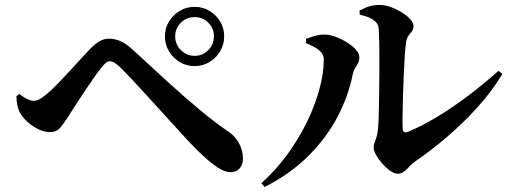

<svg xmlns="http://www.w3.org/2000/svg" viewBox="-20 -736 2040 768"><path d="M639.8 -590.3Q639.8 -623.5 655.9 -649.9Q672 -676.4 698.9 -692.5Q725.9 -708.6 758.4 -708.6Q791.5 -708.6 818 -692.5Q844.5 -676.4 860.6 -649.9Q876.7 -623.5 876.7 -590.3Q876.7 -557.8 860.6 -530.9Q844.5 -503.9 818 -487.8Q791.5 -471.7 758.4 -471.7Q725.9 -471.7 698.9 -487.8Q672 -503.9 655.9 -530.9Q639.8 -557.8 639.8 -590.3ZM680.7 -590.3Q680.7 -558.5 703.6 -535.6Q726.5 -512.7 758.4 -512.7Q790.9 -512.7 813.3 -535.6Q835.7 -558.5 835.7 -590.3Q835.7 -622.8 813.3 -645.2Q790.9 -667.6 758.4 -667.6Q726.5 -667.6 703.6 -645.2Q680.7 -622.8 680.7 -590.3ZM45.5 -351.1 57.4 -360.5Q72.8 -347.5 88.8 -340Q104.8 -332.5 114.2 -332.5Q125.2 -332.5 138.8 -339.7Q152.5 -346.9 170.6 -362.9Q189.8 -379.3 213.6 -403.9Q237.4 -428.5 261.7 -455.1Q285.9 -481.7 306.5 -504Q327.2 -526.2 338 -537.8Q357.1 -557.9 375.7 -569.6Q394.4 -581.3 415.8 -581.3Q441.5 -581.3 465.1 -570Q488.7 -558.8 514.5 -533.9Q583.5 -470.1 651.3 -408.3Q719.1 -346.5 781.1 -295.1Q843 -243.7 891.7 -210.9Q920.3 -192.4 936.1 -163Q951.9 -133.7 951.9 -102.2Q951.9 -77.6 938.5 -62.5Q925.1 -47.3 902.5 -47.3Q874.2 -47.3 834.5 -77.2Q794.8 -107 736.1 -169Q718.5 -188.4 690.7 -218.5Q662.9 -248.6 630.8 -284.1Q598.8 -319.6 567 -354.4Q535.2 -389.2 508.1 -418Q480.9 -446.8 463.9 -463.7Q449.2 -478.5 438.6 -484.7Q428 -490.9 419.2 -490.9Q411.9 -490.9 403.9 -485Q395.9 -479 384.6 -464.5Q372.6 -449.3 354.9 -424.2Q337.2 -399 318.2 -370.3Q299.1 -341.6 281.7 -314.9Q264.4 -288.2 253 -269.7Q237 -244.8 222 -226.2Q207 -207.6 179.5 -207.6Q150.4 -207.6 117.7 -227.7Q85 -247.7 65.9 -275.6Q55.7 -290.2 50.9 -308.7Q46.1 -327.2 45.5 -351.1Z M1417.9 -693.6Q1442.2 -706.6 1460.4 -711.4Q1478.6 -716.2 1498.8 -716.2Q1519.1 -716.2 1542.4 -707.9Q1565.7 -699.6 1586.7 -686.6Q1607.8 -673.7 1620.9 -659.3Q1634.1 -645 1634.1 -632.6Q1634.1 -619.7 1627.8 -611.4Q1621.4 -603.1 1613.9 -593Q1606.3 -582.8 1603.9 -564.4Q1601.4 -547.3 1599.2 -513.9Q1597 -480.5 1595.1 -439.9Q1593.2 -399.2 1592.1 -357.4Q1591 -315.7 1590.3 -280.6Q1589.7 -245.4 1590.4 -223.9Q1590.4 -199.9 1612.9 -209.2Q1668.5 -232.3 1730.6 -269.9Q1792.6 -307.5 1855 -354.8Q1917.4 -402 1974 -452.7L1989.7 -440.3Q1948.2 -371.4 1890.1 -307.1Q1832 -242.8 1767.5 -187.8Q1703 -132.7 1640.7 -90.3Q1629.4 -82.9 1618.9 -71.2Q1608.3 -59.5 1597 -50.3Q1585.6 -41.1 1571.5 -41.1Q1557.4 -41.1 1540.7 -52.9Q1523.9 -64.8 1509 -81.8Q1494.1 -98.8 1484.3 -116.1Q1474.6 -133.4 1474.6 -144.5Q1474.6 -155.7 1478.2 -165.2Q1481.8 -174.7 1486 -187.5Q1490.2 -200.3 1491.9 -219.5Q1493.7 -233.9 1494.8 -269.9Q1495.9 -305.8 1496.6 -353.7Q1497.2 -401.5 1497.5 -451.9Q1497.8 -502.2 1497.3 -546.9Q1496.8 -591.6 1494.8 -620.6Q1493.8 -642.2 1474.3 -655.9Q1454.8 -669.6 1419.1 -677.1ZM1204 -563.7V-580.8Q1221.1 -587.2 1240.2 -592.7Q1259.3 -598.2 1281.1 -597.7Q1298.2 -597.4 1321.3 -589.1Q1344.5 -580.8 1366.6 -567.3Q1388.6 -553.7 1403 -538.1Q1417.4 -522.5 1417.4 -507.4Q1417.4 -488.3 1406.1 -472.7Q1394.7 -457.1 1390.7 -437.6Q1374 -352.9 1330.8 -270Q1287.7 -187.1 1215.7 -114.5Q1143.7 -41.8 1038.7 11.8L1025.5 -3.2Q1082.9 -54.7 1129 -117.7Q1175 -180.7 1207.7 -247.9Q1240.4 -315.1 1257.8 -379.5Q1275.2 -443.9 1275.2 -498.3Q1275.2 -514.8 1264.6 -526.7Q1254 -538.6 1237.7 -547.7Q1221.3 -556.8 1204 -563.7Z"/></svg>

Font: Noto Serif KR
Style: Regular
Weight: 200
Designer: Ryoko NISHIZUKA 西塚涼子 (kana & ideographs); Frank Grießhammer (Latin, Greek & Cyrillic); Wenlong ZHANG 张文龙 (bopomofo); San
Foundry: Adobe
Version: Version 2.001;hotconv 1.1.0;makeotfexe 2.6.0